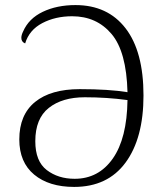

<svg xmlns="http://www.w3.org/2000/svg" viewBox="-20 -723 641 756"><path d="M545 -347Q545 -179 474.5 -83Q404 13 272 13Q173 13 114.5 -35.5Q56 -84 56 -174Q56 -271 118 -321.5Q180 -372 294 -372Q409 -372 482 -360Q478 -520 419 -589.5Q360 -659 264 -659Q198 -659 146.5 -632Q95 -605 79 -552Q64 -558 64 -574Q64 -585 71 -599Q93 -650 148.5 -676.5Q204 -703 277 -703Q404 -703 474.5 -611.5Q545 -520 545 -347ZM482 -329Q400 -340 314 -340Q225 -340 172 -298Q119 -256 119 -167Q119 -88 164 -53.5Q209 -19 274 -19Q368 -19 424 -98.5Q480 -178 482 -329Z"/></svg>

Font: Arima Madurai Light
Style: Regular
Weight: 300
Designer: Joana Correia and Natanael Gama
Foundry: NDISCOVER
Version: Version 1.020